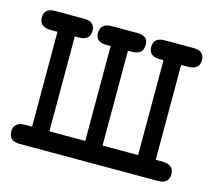

<svg xmlns="http://www.w3.org/2000/svg" viewBox="-71 -515 667 600"><g transform="rotate(15 262.5 -215.0)"><path d="M40 -62H62V-369H40Q3 -369 3 -400Q3 -430 38 -430H131Q167 -430 167 -400Q167 -369 131 -369H118V-62H234V-369H220Q185 -369 185 -398Q185 -430 221 -430H304Q339 -430 339 -401Q339 -369 303 -369H290V-62H405V-369H393Q357 -369 357 -399Q357 -430 393 -430H486Q521 -430 521 -400Q521 -369 484 -369H462V-62H483Q521 -62 521 -31Q521 0 485 0H39Q3 0 3 -31Q3 -62 40 -62Z"/></g></svg>

Font: CMU Typewriter Text
Style: Regular
Weight: 500
Monospace: yes
Version: Version 0.7.0